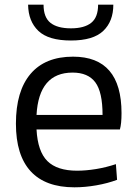

<svg xmlns="http://www.w3.org/2000/svg" viewBox="-20 -791 584 820"><path d="M283 -618Q187 -618 144 -659Q101 -700 100 -771H166Q166 -717 195.5 -693.5Q225 -670 283 -670Q340 -670 369.5 -693.5Q399 -717 399 -771H464Q464 -700 421 -659Q378 -618 283 -618ZM290 -481Q146 -481 136 -300H418Q418 -398 387 -439.5Q356 -481 290 -481ZM298 9Q174 9 111 -59.5Q48 -128 48 -263Q48 -402 110.5 -475.5Q173 -549 292 -549Q499 -549 499 -308Q499 -262 492 -238H136Q141 -144 182.5 -103Q224 -62 309 -62Q347 -62 390 -69Q433 -76 475 -90L480 -23Q440 -8 391.5 0.5Q343 9 298 9Z"/></svg>

Font: EncodeSans
Style: Regular
Weight: 400
Designer: Pablo Impallari, Andres Torresi
Foundry: Pablo Impallari, Andres Torresi
Version: Version 1.000; ttfautohint (v1.4.1)